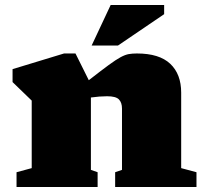

<svg xmlns="http://www.w3.org/2000/svg" viewBox="-20 -752 835 772"><path d="M443 -59.5 470.5 -69V-315.5Q470.5 -339.5 458.2 -352.2Q446 -365 410.5 -365Q381 -365 345.5 -360V-69L372.5 -59.5V0H46.5V-59.5L107.5 -76V-347.5L30.5 -422V-474L237.5 -537H283.5L337 -429.5Q387 -468.5 417 -490.5Q447 -512.5 465.2 -522.2Q483.5 -532 497.8 -534.5Q512 -537 530.5 -537Q620.5 -537 664.5 -495.5Q708.5 -454 708.5 -379.5V-76L770 -59.5V0H443ZM348.5 -569 425 -732H640V-695L454.5 -569Z"/></svg>

Font: Newsreader Caption ExtraBold
Style: Regular
Weight: 800
Designer: Hugues Gentile
Foundry: Production Type
Version: Version 1.001